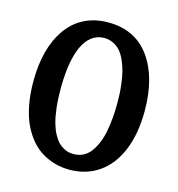

<svg xmlns="http://www.w3.org/2000/svg" viewBox="-105 -779 822 886"><g transform="rotate(15 306.0 -335.5)"><path d="M170.4 -335Q170.4 -284.7 175.3 -243.4Q180.2 -202.1 188.2 -173.8Q196.3 -145.5 207.8 -124.3Q219.2 -103 231 -90.8Q242.7 -78.6 256.6 -71Q270.5 -63.5 281.7 -61Q293 -58.6 305.2 -58.6Q331.5 -58.6 352.8 -69.8Q374 -81.1 388.4 -101.6Q402.8 -122.1 413.3 -148.2Q423.8 -174.3 429.4 -206.3Q435.1 -238.3 437.7 -269.5Q440.4 -300.8 440.4 -335Q440.4 -357.9 439.5 -380.4Q438.5 -402.8 434.8 -431.4Q431.2 -460 425.3 -484.4Q419.4 -508.8 408.9 -533.2Q398.4 -557.6 384.8 -574.5Q371.1 -591.3 350.6 -602.1Q330.1 -612.8 305.2 -612.8Q287.6 -612.8 272.2 -607.4Q256.8 -602.1 244.6 -592.5Q232.4 -583 222.2 -569.3Q211.9 -555.7 204.3 -539.3Q196.8 -522.9 190.9 -503.7Q185.1 -484.4 181.2 -464.4Q177.2 -444.3 174.8 -421.9Q172.4 -399.4 171.4 -378.4Q170.4 -357.4 170.4 -335ZM305.2 16.1Q270.5 16.1 238.5 7.6Q206.5 -1 176.5 -18.3Q146.5 -35.6 121.8 -64.2Q97.2 -92.8 78.9 -130.6Q60.5 -168.5 50.3 -220.7Q40 -272.9 40 -335Q40 -494.6 107.9 -589.8Q142.6 -638.2 192.4 -662.6Q242.2 -687 305.2 -687Q434.1 -687 503.9 -589.8Q538.1 -542 554.9 -478.3Q571.8 -414.6 571.8 -335Q571.8 -227.5 539.6 -148.2Q507.3 -68.8 447 -26.4Q386.7 16.1 305.2 16.1Z"/></g></svg>

Font: TAML ThiruValluvar
Style: Bold
Weight: 400
Version: Version 0.271; dev 7ad24fM